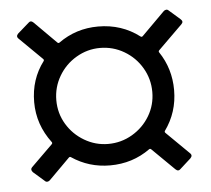

<svg xmlns="http://www.w3.org/2000/svg" viewBox="-41 -573 597 544"><g transform="rotate(-5 258.0 -301.5)"><path d="M417 -188Q415 -185 418 -182L483 -118Q486 -115 486 -112Q486 -108 482 -104L451 -76Q448 -73 445 -73Q441 -73 437 -77L374 -139Q371 -142 368 -140Q318 -104 254 -104Q194 -104 145 -137Q142 -139 139 -136L80 -77Q77 -74 73 -73.5Q69 -73 66 -76L34 -104Q27 -112 33 -118L94 -178Q97 -181 95 -184Q55 -237 55 -301Q55 -366 92 -415Q94 -418 91 -421L26 -485Q23 -488 23 -491Q23 -495 27 -499L59 -527Q62 -530 65 -530Q69 -530 73 -526L135 -464Q138 -461 141 -463Q191 -499 254 -499Q321 -499 372 -460Q375 -458 378 -461L443 -526Q446 -529 450 -529.5Q454 -530 457 -527L489 -499Q497 -492 490 -485L421 -417Q418 -414 420 -411Q453 -362 453 -301Q453 -238 417 -188ZM254 -165Q291 -165 322.5 -183.5Q354 -202 372.5 -233Q391 -264 391 -301Q391 -338 372.5 -369.5Q354 -401 322.5 -419.5Q291 -438 254 -438Q218 -438 186.5 -419.5Q155 -401 136.5 -369.5Q118 -338 118 -301Q118 -264 136.5 -233Q155 -202 186.5 -183.5Q218 -165 254 -165Z"/></g></svg>

Font: Barlow Semi Condensed
Style: Regular
Weight: 400
Width: 4
Designer: Jeremy Tribby
Foundry: Tribby Type
Version: Version 1.408;December 10, 2018;FontCreator 11.5.0.2430 64-b